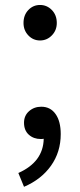

<svg xmlns="http://www.w3.org/2000/svg" viewBox="-20 -550 317 761"><path d="M73.2 -459Q73.2 -490.2 92.3 -510.3Q111.3 -530.3 138.7 -530.3Q166 -530.3 185.5 -510.3Q205.1 -490.2 205.1 -459Q205.1 -429.7 185.5 -409.7Q166 -389.6 138.7 -389.6Q111.3 -389.6 92.3 -409.7Q73.2 -429.7 73.2 -459ZM75.2 190.4 52.7 135.7Q151.4 91.8 153.3 0Q149.4 1 141.6 1Q113.3 1 94.2 -16.1Q75.2 -33.2 75.2 -63.5Q75.2 -91.8 95.2 -109.4Q115.2 -127 143.6 -127Q179.7 -127 200.2 -98.1Q220.7 -69.3 220.7 -18.6Q220.7 52.7 182.1 106.9Q143.6 161.1 75.2 190.4Z"/></svg>

Font: Bpmf Zihi Sans Regular
Style: Regular
Weight: 400
Foundry: But Ko
Version: Version 1.320